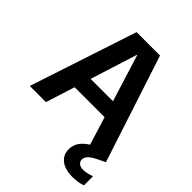

<svg xmlns="http://www.w3.org/2000/svg" viewBox="-250 -836 1183 1183"><g transform="rotate(45 341.0 -244.5)"><path d="M9 0 240 -700H444L673 0H530L343 -602H340L150 0ZM122 -190 158 -296H514L549 -190ZM590 211Q553 211 522 200Q491 189 472.5 165Q454 141 454 105Q454 78 467 53Q480 28 511.5 4Q543 -20 598 -43L643 -63L673 0L622 25Q586 43 571 59Q556 75 556 93Q556 111 569.5 122Q583 133 607 133Q622 133 640.5 129Q659 125 678 118V197Q659 204 636.5 207.5Q614 211 590 211Z"/></g></svg>

Font: DM Sans 36pt
Style: Bold
Weight: 700
Version: Version 4.004;gftools[0.9.30]